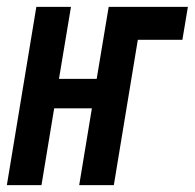

<svg xmlns="http://www.w3.org/2000/svg" viewBox="-34 -540 568 560"><path d="M-14 0 72 -520H173L138 -310H248L283 -520H514L498 -424H368L298 0H197L234 -224H124L87 0Z"/></svg>

Font: Iosevka
Style: Bold Italic
Weight: 700
Italic angle: -9°
Monospace: yes
Designer: Belleve Invis
Foundry: Belleve Invis
Version: Version 32.5.0; ttfautohint (v1.8.4)